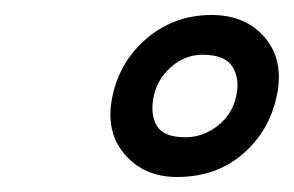

<svg xmlns="http://www.w3.org/2000/svg" viewBox="-20 -740 392 256"><path d="M216 -504Q172 -504 146 -534.5Q120 -565 130 -612Q140 -659 176.5 -689.5Q213 -720 262 -720Q308 -720 333.5 -689.5Q359 -659 349 -612Q339 -565 303.5 -534.5Q268 -504 216 -504ZM227 -557Q251 -557 270.5 -572.5Q290 -588 295 -612Q300 -635 290 -651Q280 -667 250 -667Q227 -667 208.5 -651Q190 -635 185 -612Q180 -588 189 -572.5Q198 -557 227 -557Z"/></svg>

Font: Kanit Light
Style: Italic
Weight: 300
Italic angle: -12°
Designer: Katatrad Team
Foundry: CadsonDemak
Version: Version 2.000; ttfautohint (v1.8.3)